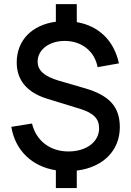

<svg xmlns="http://www.w3.org/2000/svg" viewBox="-20 -840 655 959"><path d="M259 99.5H363.5V12C494 -4 578.5 -87 578.5 -205C578.5 -305.5 527.5 -362.5 406.5 -398.5L274 -437C200.5 -458.5 168 -488.5 168 -532.5C168 -592.5 227.5 -637 306.5 -635.5C390 -634.5 453.5 -582 467.5 -504.5L574 -523.5C549.5 -637 474 -710.5 363.5 -729.5V-819.5H259V-731.5C139 -715.5 63.5 -638.5 63.5 -527.5C63.5 -439.5 115.5 -378 213.5 -347.5L382.5 -295.5C448 -274.5 475 -247 475 -199C475 -131.5 411.5 -83.5 321.5 -83.5C230 -83.5 160 -137.5 140 -223L36.5 -206.5C56 -88.5 139.5 -8.5 259 10.5Z"/></svg>

Font: Eudonet SemiBold
Style: Regular
Weight: 600
Designer: Mikhail Sharanda
Foundry: Mikhail Sharanda
Version: Version 4.503;Glyphs 3.1.2 (3151)